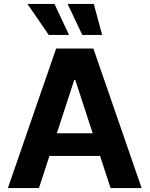

<svg xmlns="http://www.w3.org/2000/svg" viewBox="-20 -953 758 973"><path d="M20 0 264.5 -707.2H453.2L697.7 0H540.3L361.6 -547.5H356.1L177.4 0ZM547.1 -277.8V-162.9H169.3V-277.8ZM119.2 -933H256.1L329.9 -775.9H227ZM322.6 -933H455.3L497.7 -775.9H397.1Z"/></svg>

Font: Pretendard Variable
Style: Regular
Weight: 400
Designer: Base glyphs from Inter by Rasmus Andersson; Hangul glyphs from Noto Sans CJK(Source Han Sans) by Jang Soo-young and Kang
Foundry: Kil Hyung-jin
Version: Version 1.100;FEAKit 1.0